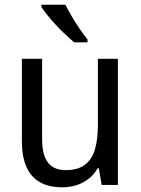

<svg xmlns="http://www.w3.org/2000/svg" viewBox="-20 -786 599 816"><path d="M481 -536V0H412L400 -71H395Q380 -44 356.5 -26Q333 -8 305 1Q277 10 245 10Q187 10 149 -12Q111 -34 92 -77.5Q73 -121 73 -186V-536H159V-195Q159 -128 183.5 -95.5Q208 -63 259 -63Q310 -63 340 -85Q370 -107 383 -149.5Q396 -192 396 -255V-536ZM258 -766Q269 -744 285 -716.5Q301 -689 319 -663Q337 -637 352 -618V-606H295Q279 -620 258.5 -639Q238 -658 218 -679.5Q198 -701 181.5 -721.5Q165 -742 156 -756V-766Z"/></svg>

Font: Noto Sans Hebrew SemiCondensed
Style: Regular
Weight: 400
Width: 4
Designer: Monotype Design Team
Foundry: Monotype Imaging Inc.
Version: Version 2.003